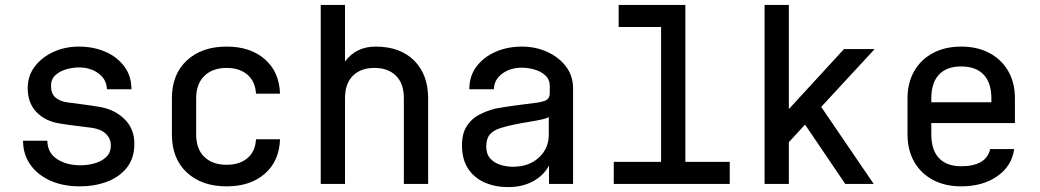

<svg xmlns="http://www.w3.org/2000/svg" viewBox="-20 -750 4240 783"><path d="M305 10Q238 10 186 -13Q134 -36 104 -78Q74 -120 74 -176H173Q174 -126 213 -101Q252 -76 308 -76Q340 -76 368 -84.5Q396 -93 414 -110.5Q432 -128 432 -157Q432 -185 411.5 -204.5Q391 -224 353 -229Q322 -233 289.5 -237Q257 -241 226 -246Q165 -255 129 -292.5Q93 -330 93 -391Q93 -441 122 -479Q151 -517 198.5 -538.5Q246 -560 301 -560Q361 -560 409.5 -539Q458 -518 487 -479Q516 -440 516 -386H416Q415 -426 382 -450.5Q349 -475 302 -475Q277 -475 250.5 -467.5Q224 -460 206 -443.5Q188 -427 188 -400Q188 -368 206.5 -352Q225 -336 258 -332Q279 -329 312 -325Q345 -321 386 -314Q447 -304 487.5 -264.5Q528 -225 528 -164Q528 -105 497.5 -66.5Q467 -28 416.5 -9Q366 10 305 10Z M904 10Q803 10 742 -46.5Q681 -103 681 -202V-349Q681 -447 742 -503.5Q803 -560 904 -560Q1001 -560 1060 -508.5Q1119 -457 1122 -368H1024Q1021 -418 989 -445.5Q957 -473 904 -473Q847 -473 813.5 -440.5Q780 -408 780 -349V-202Q780 -142 813.5 -110Q847 -78 904 -78Q957 -78 989 -105Q1021 -132 1024 -182H1122Q1119 -93 1060 -41.5Q1001 10 904 10Z M1288 0V-730H1387V-499Q1432 -560 1512 -560Q1612 -560 1669 -503Q1726 -446 1726 -349V0H1627V-349Q1627 -409 1595 -441Q1563 -473 1507 -473Q1451 -473 1419 -441Q1387 -409 1387 -349V0Z M2052 13Q1999 13 1956 -6Q1913 -25 1888.5 -63Q1864 -101 1864 -157Q1864 -205 1883 -235Q1902 -265 1933 -281.5Q1964 -298 2000 -307Q2037 -314 2078.5 -319.5Q2120 -325 2159 -330Q2182 -332 2202 -339Q2222 -346 2222 -371V-373V-400Q2222 -426 2204 -442.5Q2186 -459 2159.5 -466.5Q2133 -474 2108 -474Q2061 -474 2028 -449.5Q1995 -425 1994 -386H1894Q1894 -440 1923 -478.5Q1952 -517 2000.5 -538.5Q2049 -560 2109 -560Q2164 -560 2211.5 -538.5Q2259 -517 2288 -479Q2317 -441 2317 -390V0H2219V-75Q2197 -34 2153.5 -10.5Q2110 13 2052 13ZM2072 -70Q2137 -70 2177.5 -107.5Q2218 -145 2218 -200V-273Q2213 -268 2190.5 -263Q2168 -258 2137 -253Q2106 -248 2074.5 -241.5Q2043 -235 2022 -228Q1992 -219 1977.5 -201.5Q1963 -184 1963 -153Q1963 -122 1979 -104Q1995 -86 2020 -78Q2045 -70 2072 -70Z M2483 0V-90H2676V-640H2503V-730H2775V-90H2956V0Z M3197 -305 3422 -550H3547L3329 -314L3543 0H3427L3263 -242L3197 -170V0H3098V-730H3197Z M3900 10Q3834 10 3784.5 -16.5Q3735 -43 3708 -90.5Q3681 -138 3681 -202V-349Q3681 -412 3708 -459.5Q3735 -507 3784.5 -533.5Q3834 -560 3900 -560Q3966 -560 4015.5 -533.5Q4065 -507 4092 -459.5Q4119 -412 4119 -349V-248H3778V-202Q3778 -138 3809.5 -105Q3841 -72 3900 -72Q3950 -72 3980 -89.5Q4010 -107 4018 -142H4116Q4106 -72 4046.5 -31Q3987 10 3900 10ZM3778 -333H4023V-349Q4023 -412 3991.5 -445.5Q3960 -479 3900 -479Q3840 -479 3809 -445.5Q3778 -412 3778 -349Z"/></svg>

Font: Tiny Medium
Style: Regular
Weight: 500
Monospace: yes
Designer: Philipp Nurullin, Konstantin Bulenkov
Foundry: JetBrains
Version: Version 2.251; ttfautohint (v1.8.4.7-5d5b)